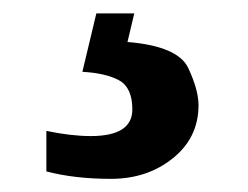

<svg xmlns="http://www.w3.org/2000/svg" viewBox="-20 -29 373 289"><path d="M116.7 175.8Q179.2 175.8 179.2 135.7Q179.2 103 159.4 92Q139.6 81.1 104 79.1L125 -8.8H182.1L171.9 34.2Q248 40.5 263.4 73.5Q278.8 106.4 278.8 129.4Q278.8 178.2 240.2 209.2Q201.7 240.2 147 240.2Q92.3 240.2 49.8 229V168Q86.9 175.8 116.7 175.8Z"/></svg>

Font: DroidSerif-Bold
Style: Bold
Weight: 700
Foundry: Ascender Corporation
Version: Version 1.00 build 112